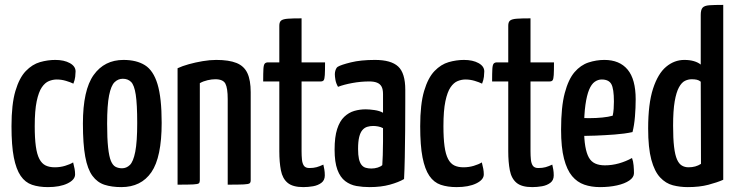

<svg xmlns="http://www.w3.org/2000/svg" viewBox="-20 -755 3016 785"><path d="M176 10Q139 10 111 0.5Q83 -9 64.5 -36Q46 -63 36.5 -111.5Q27 -160 27 -239Q27 -329 43 -383Q59 -437 85.5 -464.5Q112 -492 143.5 -501Q175 -510 206 -510Q242 -510 265.5 -497Q289 -484 289 -463Q289 -454 287.5 -441Q286 -428 280 -413Q268 -419 249.5 -424.5Q231 -430 212 -430Q196 -430 180 -423.5Q164 -417 151 -398Q138 -379 130 -341Q122 -303 122 -239Q122 -190 126.5 -157Q131 -124 141 -105Q151 -86 166.5 -78.5Q182 -71 204 -71Q226 -71 246 -77Q266 -83 279 -91Q283 -76 285 -64.5Q287 -53 287 -42Q287 -20 256 -5Q225 10 176 10Z M476 10Q437 10 407.5 0.5Q378 -9 358 -36Q338 -63 328.5 -114.5Q319 -166 319 -250Q319 -387 363 -448.5Q407 -510 485 -510Q538 -510 572.5 -488.5Q607 -467 624 -411Q641 -355 641 -253Q641 -112 599 -51Q557 10 476 10ZM479 -67Q497 -67 511 -80.5Q525 -94 533 -134.5Q541 -175 541 -252Q541 -329 535 -368Q529 -407 516 -420Q503 -433 482 -433Q463 -433 448.5 -419Q434 -405 426 -365Q418 -325 418 -249Q418 -189 422 -152Q426 -115 433.5 -97Q441 -79 452.5 -73Q464 -67 479 -67Z M706 0V-476Q725 -485 752 -492.5Q779 -500 808.5 -505Q838 -510 864 -510Q916 -510 947 -497.5Q978 -485 991.5 -456Q1005 -427 1005 -378V-18Q1005 -9 1000.5 -5.5Q996 -2 976.5 -1Q957 0 911 0V-350Q911 -395 901.5 -413Q892 -431 860 -431Q846 -431 828.5 -427Q811 -423 797 -415V-18Q797 -9 793 -5.5Q789 -2 770 -1Q751 0 706 0Z M1220 10Q1177 10 1156 -7.5Q1135 -25 1128.5 -58.5Q1122 -92 1122 -136V-422H1056Q1056 -457 1057 -473.5Q1058 -490 1062.5 -495Q1067 -500 1076 -500H1122V-650Q1122 -665 1129.5 -671Q1137 -677 1156.5 -678.5Q1176 -680 1213 -680V-500H1309Q1309 -465 1308 -448.5Q1307 -432 1303.5 -427Q1300 -422 1291 -422H1213V-137Q1213 -119 1214.5 -103Q1216 -87 1222.5 -77.5Q1229 -68 1245 -68Q1262 -68 1274.5 -71.5Q1287 -75 1302 -82Q1304 -74 1306 -62.5Q1308 -51 1308 -38Q1308 -18 1294 -7.5Q1280 3 1260 6.5Q1240 10 1220 10Z M1491 10Q1463 10 1437.5 5.5Q1412 1 1391.5 -14.5Q1371 -30 1359.5 -61Q1348 -92 1348 -143Q1348 -195 1358.5 -227.5Q1369 -260 1387.5 -277.5Q1406 -295 1428.5 -301.5Q1451 -308 1475 -308Q1490 -308 1511 -305Q1532 -302 1546 -294Q1546 -294 1546 -307Q1546 -320 1546 -338Q1546 -356 1546 -370Q1546 -390 1540 -401Q1534 -412 1521.5 -417Q1509 -422 1490 -422Q1455 -422 1420 -415.5Q1385 -409 1362 -400Q1354 -414 1351.5 -428Q1349 -442 1349 -452Q1349 -460 1352 -469Q1355 -478 1361 -482Q1374 -490 1414.5 -500Q1455 -510 1513 -510Q1579 -510 1608 -483Q1637 -456 1637 -388V-337Q1637 -280 1636.5 -221.5Q1636 -163 1635 -112Q1634 -61 1632 -23Q1610 -10 1574 0Q1538 10 1491 10ZM1498 -66Q1512 -66 1524.5 -70Q1537 -74 1543 -80Q1544 -95 1545 -121Q1546 -147 1546 -176.5Q1546 -206 1546 -231Q1537 -236 1526 -238Q1515 -240 1506 -240Q1493 -240 1481.5 -236.5Q1470 -233 1461.5 -223Q1453 -213 1448.5 -194.5Q1444 -176 1444 -146Q1444 -121 1447.5 -105.5Q1451 -90 1458 -81Q1465 -72 1475.5 -69Q1486 -66 1498 -66Z M1847 10Q1810 10 1782 0.5Q1754 -9 1735.5 -36Q1717 -63 1707.5 -111.5Q1698 -160 1698 -239Q1698 -329 1714 -383Q1730 -437 1756.5 -464.5Q1783 -492 1814.5 -501Q1846 -510 1877 -510Q1913 -510 1936.5 -497Q1960 -484 1960 -463Q1960 -454 1958.5 -441Q1957 -428 1951 -413Q1939 -419 1920.5 -424.5Q1902 -430 1883 -430Q1867 -430 1851 -423.5Q1835 -417 1822 -398Q1809 -379 1801 -341Q1793 -303 1793 -239Q1793 -190 1797.5 -157Q1802 -124 1812 -105Q1822 -86 1837.5 -78.5Q1853 -71 1875 -71Q1897 -71 1917 -77Q1937 -83 1950 -91Q1954 -76 1956 -64.5Q1958 -53 1958 -42Q1958 -20 1927 -5Q1896 10 1847 10Z M2156 10Q2113 10 2092 -7.5Q2071 -25 2064.5 -58.5Q2058 -92 2058 -136V-422H1992Q1992 -457 1993 -473.5Q1994 -490 1998.5 -495Q2003 -500 2012 -500H2058V-650Q2058 -665 2065.5 -671Q2073 -677 2092.5 -678.5Q2112 -680 2149 -680V-500H2245Q2245 -465 2244 -448.5Q2243 -432 2239.5 -427Q2236 -422 2227 -422H2149V-137Q2149 -119 2150.5 -103Q2152 -87 2158.5 -77.5Q2165 -68 2181 -68Q2198 -68 2210.5 -71.5Q2223 -75 2238 -82Q2240 -74 2242 -62.5Q2244 -51 2244 -38Q2244 -18 2230 -7.5Q2216 3 2196 6.5Q2176 10 2156 10Z M2433 10Q2398 10 2369 0Q2340 -10 2319 -35Q2298 -60 2286 -106Q2274 -152 2274 -225Q2274 -318 2289 -374.5Q2304 -431 2329 -460Q2354 -489 2386 -499.5Q2418 -510 2451 -510Q2513 -510 2546 -470.5Q2579 -431 2579 -349Q2579 -314 2576 -278Q2573 -242 2566 -215Q2534 -208 2493 -205Q2452 -202 2414.5 -200.5Q2377 -199 2353 -199Q2329 -199 2329 -199L2331 -273Q2331 -273 2348 -272.5Q2365 -272 2391 -272Q2417 -272 2442.5 -274.5Q2468 -277 2485 -282Q2488 -295 2489 -310.5Q2490 -326 2490 -340Q2490 -392 2479.5 -411Q2469 -430 2440 -430Q2425 -430 2411.5 -420.5Q2398 -411 2388.5 -388Q2379 -365 2373.5 -326Q2368 -287 2368 -229Q2368 -186 2373 -157Q2378 -128 2387.5 -111Q2397 -94 2413.5 -86.5Q2430 -79 2453 -79Q2482 -79 2510.5 -87Q2539 -95 2564 -109Q2569 -96 2570.5 -78.5Q2572 -61 2572 -47Q2572 -30 2553 -17Q2534 -4 2502.5 3Q2471 10 2433 10Z M2792 10Q2760 10 2731 2.5Q2702 -5 2679 -29.5Q2656 -54 2643 -102Q2630 -150 2630 -230Q2630 -331 2650 -392.5Q2670 -454 2703.5 -482Q2737 -510 2778 -510Q2800 -510 2817 -505Q2834 -500 2845 -491V-694Q2845 -715 2852.5 -723.5Q2860 -732 2880 -733.5Q2900 -735 2937 -735V-20Q2912 -9 2876 0.5Q2840 10 2792 10ZM2795 -71Q2810 -71 2822.5 -74.5Q2835 -78 2846 -85L2845 -421Q2838 -427 2829 -429Q2820 -431 2808 -431Q2794 -431 2780.5 -424.5Q2767 -418 2756 -398Q2745 -378 2738.5 -340.5Q2732 -303 2732 -241Q2732 -188 2736 -154.5Q2740 -121 2748 -103Q2756 -85 2768 -78Q2780 -71 2795 -71Z"/></svg>

Font: Yanone Kaffeesatz Medium
Style: Regular
Weight: 500
Designer: Yanone (Cyrillic: Daniel Pouzeot, Huerta Tipografica, and Cyreal)
Foundry: Yanone
Version: Version 2.003